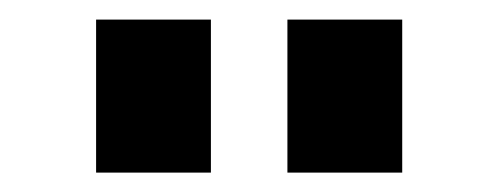

<svg xmlns="http://www.w3.org/2000/svg" viewBox="-20 -645 509 196"><path d="M195.3 -625V-468.8H78.1V-625ZM390.6 -625V-468.8H273.4V-625Z"/></svg>

Font: Sorena-Fanum Normal
Style: Regular
Weight: 400
Designer: Mohammad Darvishi
Version: Version 1.000;March 20, 2024;FontCreator 15.0.0.2958 64-bit